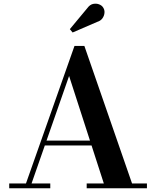

<svg xmlns="http://www.w3.org/2000/svg" viewBox="-20 -1011 838 1031"><path d="M212 -230V-256H532.5V-230ZM433 -764.5 689 -26H769V0H445.5V-26H537.5L351 -603L149.5 -26H250V0H29.5V-26H119.5L380 -764.5ZM370 -836.5 355 -854.5 449 -967.5Q462.5 -986 479.5 -989.8Q496.5 -993.5 511.8 -987.8Q527 -982 534 -970.5Q542.5 -957.5 541 -941.5Q539.5 -925.5 529.8 -912.2Q520 -899 502 -893.5Z"/></svg>

Font: Bodoni Moda SC 9pt SemiBold
Style: Regular
Weight: 600
Designer: Owen Earl
Foundry: indestructible type
Version: Version 2.005